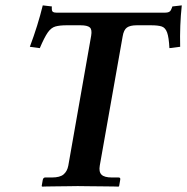

<svg xmlns="http://www.w3.org/2000/svg" viewBox="-20 -693 696 714"><path d="M189 -646H595Q611 -646 615.5 -655.5Q620 -665 621 -669L656 -673Q648 -599 650 -519L610 -514Q608 -554 601.5 -572Q595 -590 581.5 -594.5Q568 -599 541 -599H489Q464 -599 452 -590.5Q440 -582 436 -557L351 -77Q347 -54 357.5 -43.5Q368 -33 396 -33H421Q429 -33 427 -24L423 -1L421 1Q421 1 403 0.5Q385 0 359 0Q333 0 308 -0.5Q283 -1 269 -1Q256 -1 234.5 -0.5Q213 0 190.5 0Q168 0 152.5 0.5Q137 1 137 1L135 -1L139 -24Q141 -33 148 -33H173Q203 -33 216.5 -44.5Q230 -56 234 -77L319 -560Q323 -583 314 -591Q305 -599 279 -599H228Q202 -599 186 -594.5Q170 -590 157.5 -572Q145 -554 128 -514L91 -519Q106 -559 118 -597.5Q130 -636 139 -673L173 -669Q172 -665 173 -655.5Q174 -646 189 -646Z"/></svg>

Font: Libertinus Serif SemiBold
Style: Italic
Weight: 600
Italic angle: -11.5°
Designer: Philipp H. Poll, Khaled Hosny
Foundry: Caleb Maclennan
Version: Version 7.051;RELEASE